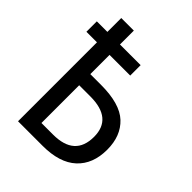

<svg xmlns="http://www.w3.org/2000/svg" viewBox="-203 -827 939 939"><g transform="rotate(45 267.0 -357.0)"><path d="M84 -714V-618H11V-546H84V0H254Q371 0 431 -55.5Q491 -111 491 -210Q491 -305 433.5 -359Q376 -413 244 -413H171V-546H314V-618H171V-714ZM401 -209Q401 -75 251 -75H171V-336H248Q401 -336 401 -209Z"/></g></svg>

Font: Noto Sans UI SemiCondensed
Style: Regular
Weight: 400
Width: 4
Designer: Monotype Design Team
Foundry: Monotype Imaging Inc.
Version: 1.001